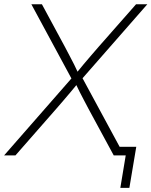

<svg xmlns="http://www.w3.org/2000/svg" viewBox="-43 -748 729 924"><path d="M-23.4 0 315.4 -387.2 309.6 -354 107.9 -727.5H158.7L268.6 -523.9Q280.8 -501 291.7 -480Q302.7 -459 313.5 -438Q324.2 -417 334.5 -394H322.8Q341.3 -417 358.9 -438Q376.5 -459 394.8 -480.2Q413.1 -501.5 432.6 -523.9L611.8 -727.5H666L339.8 -355L345.2 -388.2L555.2 0H504.4L383.3 -223.6Q372.1 -245.1 361.3 -265.4Q350.6 -285.6 340.3 -305.9Q330.1 -326.2 319.8 -348.1H332.5Q314.5 -326.2 297.6 -305.9Q280.8 -285.6 263.2 -265.4Q245.6 -245.1 227.1 -223.6L31.2 0ZM536.1 156.2 562 0H515.1L522 -41.5H612.8L579.6 156.2Z"/></svg>

Font: Inter 24pt ExtraLight
Style: Italic
Weight: 250
Italic angle: -9.3988°
Version: Version 4.001;git-66647c0bb